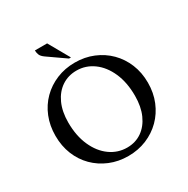

<svg xmlns="http://www.w3.org/2000/svg" viewBox="-192 -1032 1186 1211"><g transform="rotate(-30 401.5 -426.0)"><path d="M401 10Q329 10 267.5 -15.5Q206 -41 160.5 -86.5Q115 -132 90 -194Q65 -256 65 -330Q65 -404 90 -466Q115 -528 160.5 -573.5Q206 -619 267.5 -644.5Q329 -670 401 -670Q473 -670 534.5 -644.5Q596 -619 641.5 -573.5Q687 -528 712.5 -466Q738 -404 738 -330Q738 -256 712.5 -194Q687 -132 641.5 -86.5Q596 -41 534.5 -15.5Q473 10 401 10ZM421 -40Q482 -40 528 -72Q574 -104 600 -162Q626 -220 626 -299Q626 -396 594 -468.5Q562 -541 507 -581Q452 -621 385 -621Q324 -621 277 -589.5Q230 -558 203.5 -500Q177 -442 177 -363Q177 -266 209.5 -193Q242 -120 297.5 -80Q353 -40 421 -40ZM383 -710 257 -798Q234 -814 228 -830Q222 -846 222 -862H311L397 -710Z"/></g></svg>

Font: Spectral SC Medium
Style: Regular
Weight: 500
Designer: Jean-Baptiste Levee
Foundry: Production Type
Version: Version 2.001